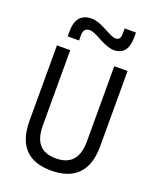

<svg xmlns="http://www.w3.org/2000/svg" viewBox="-168 -1021 921 1128"><g transform="rotate(20 293.0 -456.5)"><path d="M291 9.8Q72.3 9.8 72.3 -222.7V-693.4H155.3V-222.7Q155.3 -145 188.5 -106Q221.7 -66.9 293 -66.9Q430.7 -66.9 430.7 -222.7V-693.4H513.7V-222.7Q513.7 -106.4 457 -48.3Q400.4 9.8 291 9.8ZM113.3 -764.6V-793.9Q113.3 -911.1 211.9 -911.1Q231.9 -911.1 254.9 -903.3Q277.8 -895.5 306.2 -879.9Q334.5 -864.7 351.6 -856.9Q368.7 -849.1 382.3 -849.1Q412.1 -849.1 412.1 -890.1V-922.9H482.9V-895Q482.9 -781.2 394.5 -781.2Q358.4 -781.2 296.9 -814.9Q274.4 -827.6 255.9 -835.4Q237.3 -843.3 224.1 -843.3Q184.6 -843.3 184.6 -798.8V-764.6Z"/></g></svg>

Font: Cascadia Code NF SemiLight
Style: Regular
Weight: 350
Monospace: yes
Designer: Aaron Bell
Foundry: Saja Typeworks
Version: Version 2404.023; ttfautohint (v1.8.4)